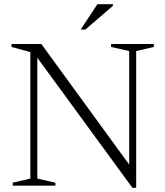

<svg xmlns="http://www.w3.org/2000/svg" viewBox="-20 -878 780 908"><path d="M123.5 -33.5V-631.5L34.5 -656V-670H175.5L591 -99.5V-636.5L505 -656V-670H707.5V-656L624 -636.5V10H606L156.5 -605V-33.5L242 -14V0H40V-14ZM361.5 -738 440.5 -858H514V-850.5L383.5 -738Z"/></svg>

Font: Newsreader Text Light
Style: Regular
Weight: 300
Designer: Hugues Gentile
Foundry: Production Type
Version: Version 1.002